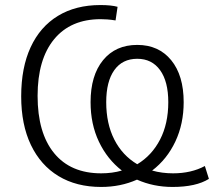

<svg xmlns="http://www.w3.org/2000/svg" viewBox="-20 -733 848 761"><path d="M381 8Q283 8 212 -35Q141 -78 102.5 -158.5Q64 -239 64 -351Q64 -465 101.5 -546Q139 -627 209.5 -670Q280 -713 378 -713Q421 -713 446 -706L438 -652Q420 -655 405 -656Q390 -657 379 -657Q260 -657 194.5 -577.5Q129 -498 129 -353Q129 -206 194.5 -126Q260 -46 381 -46Q425 -46 463 -57Q405 -102 372 -171.5Q339 -241 339 -328Q339 -434 388.5 -494.5Q438 -555 524 -555Q609 -555 658.5 -494.5Q708 -434 708 -328Q708 -242 675 -172Q642 -102 583 -57Q622 -46 666 -46Q738 -46 792 -75L808 -24Q757 8 664 8Q588 8 523 -21Q458 8 381 8ZM401 -328Q401 -243 433 -180Q465 -117 524 -82Q582 -117 614.5 -180Q647 -243 647 -328Q647 -410 614.5 -455Q582 -500 524 -500Q465 -500 433 -455Q401 -410 401 -328Z"/></svg>

Font: Nunito Sans Light
Style: Regular
Weight: 300
Designer: Vernon Adams
Foundry: Vernon Adams
Version: Version 3.101; ttfautohint (v1.8.4.7-5d5b);gftools[0.9.27]